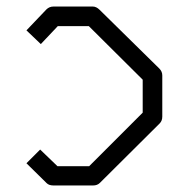

<svg xmlns="http://www.w3.org/2000/svg" viewBox="-20 -616 580 588"><path d="M61 -116 103 -158 156 -107H253L417 -271V-372L252 -536H157L105 -481L61 -523L122 -587Q131 -596 144 -596H264Q275 -596 285 -586L468 -406Q477 -397 477 -385V-259Q477 -246 469 -238L286 -56Q278 -48 265 -48H144Q130 -48 123 -55Z"/></svg>

Font: 3270 Nerd Font
Style: Regular
Weight: 400
Monospace: yes
Version: Version 3.0.1;Nerd Fonts 3.3.0